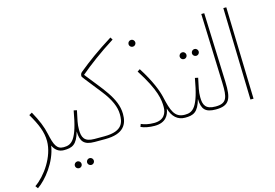

<svg xmlns="http://www.w3.org/2000/svg" viewBox="-128 -964 2056 1438"><g transform="rotate(-15 899.5 -245.0)"><path d="M3 230C68 186 163 71 181 -53C197 -18 225 5 265 5C280 5 285 1 285 -6C285 -11 283 -17 269 -17C215 -17 199 -56 180 -144C168 -200 146 -255 105 -329L82 -316C133 -229 160 -164 160 -94C160 26 69 155 -12 210Z M265 5C329 5 366 -9 393 -106C395 -28 420 5 503 5C518 5 523 1 523 -6C523 -11 521 -17 507 -17C429 -17 413 -54 413 -115C413 -159 421 -187 436 -259L412 -264C374 -43 331 -17 269 -17ZM435 165C449 165 461 153 461 139C461 124 449 112 435 112C420 112 408 124 408 139C408 153 420 165 435 165ZM340 165C354 165 366 153 366 139C366 124 354 112 340 112C325 112 313 124 313 139C313 153 325 165 340 165Z M503 5H584C731 5 763 -65 762 -144C761 -267 659 -367 556 -501C623 -558 721 -632 831 -701L819 -720C702 -647 625 -590 549 -528C540 -521 534 -513 534 -497C534 -489 549 -474 653 -341C712 -266 739 -203 739 -146C739 -91 732 -17 585 -17H507Z M964 -610C978 -610 990 -622 990 -636C990 -651 978 -663 964 -663C949 -663 937 -651 937 -636C937 -622 949 -610 964 -610ZM971 -17C927 -17 897 -25 871 -36L863 -15C890 -2 930 5 969 5C1055 5 1083 -47 1089 -97C1108 -31 1147 5 1205 5C1220 5 1225 1 1225 -6C1225 -11 1223 -17 1209 -17C1129 -17 1110 -77 1085 -187C1074 -236 1042 -322 970 -434L950 -421C1062 -247 1070 -170 1070 -114C1070 -67 1048 -17 971 -17Z M1405 -421C1419 -421 1431 -433 1431 -447C1431 -462 1419 -474 1405 -474C1390 -474 1378 -462 1378 -447C1378 -433 1390 -421 1405 -421ZM1310 -421C1324 -421 1336 -433 1336 -447C1336 -462 1324 -474 1310 -474C1295 -474 1283 -462 1283 -447C1283 -433 1295 -421 1310 -421ZM1205 5C1269 5 1306 -9 1333 -106C1335 -28 1360 5 1443 5C1458 5 1463 1 1463 -6C1463 -11 1461 -17 1447 -17C1369 -17 1353 -54 1353 -115C1353 -159 1361 -187 1376 -259L1352 -264C1314 -43 1271 -17 1209 -17Z M1443 5C1549 5 1570 -44 1565 -177L1545 -714H1522L1541 -175C1545 -60 1534 -17 1447 -17Z M1712 0H1736L1716 -714H1693Z"/></g></svg>

Font: Noto Sans Arabic UI XCn Th
Style: Regular
Weight: 100
Width: 2
Designer: Monotype Design Team, Nadine Chahine and Nizar Qandah
Foundry: Monotype Imaging Inc.
Version: Version 2.010